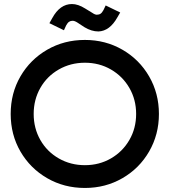

<svg xmlns="http://www.w3.org/2000/svg" viewBox="-20 -918 842 952"><path d="M33 -353Q33 -456 81.5 -539.5Q130 -623 214 -671.5Q298 -720 401 -720Q503 -720 587 -671.5Q671 -623 719.5 -539Q768 -455 768 -353Q768 -251 719.5 -167Q671 -83 587 -34.5Q503 14 401 14Q298 14 214 -34.5Q130 -83 81.5 -166.5Q33 -250 33 -353ZM655 -353Q655 -424 621.5 -482Q588 -540 530 -573.5Q472 -607 401 -607Q330 -607 271.5 -573.5Q213 -540 180 -482Q147 -424 147 -353Q147 -282 180 -224Q213 -166 271.5 -132.5Q330 -99 401 -99Q472 -99 530 -132.5Q588 -166 621.5 -224Q655 -282 655 -353ZM399 -783 364 -806Q350 -815 340 -815Q330 -815 322.5 -810Q315 -805 308 -792L297 -768L225 -803L239 -828Q277 -898 337 -898Q367 -898 402 -876L438 -854Q451 -845 460 -845Q471 -845 478.5 -850Q486 -855 493 -868L504 -891L576 -856L562 -832Q524 -764 468 -762Q434 -762 399 -783Z"/></svg>

Font: Lineal Medium
Style: Regular
Weight: 600
Designer: Created by Frank Adebiaye with contributions from Anton Moglia & Ariel Martín Pérez
Created by Frank ADEBIAYE with FontF
Foundry: Velvetyne Type Foundry
Version: Version 2.000